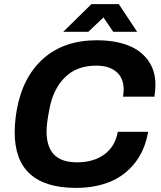

<svg xmlns="http://www.w3.org/2000/svg" viewBox="-20 -892 773 924"><path d="M284.2 -738.8 419.9 -872.1H551.8L640.1 -738.8H524.9L478 -808.1L404.8 -738.8ZM346.2 12.2Q50.8 12.2 50.8 -254.9Q50.8 -304.2 60.1 -359.9Q88.4 -521 188 -609.6Q287.6 -698.2 445.8 -698.2Q530.3 -698.2 592.8 -675Q655.3 -651.9 691.7 -603Q728 -554.2 728 -483.9Q728 -460 723.1 -426.8H571.8Q575.2 -448.2 575.2 -460Q575.2 -516.6 540 -546.4Q504.9 -576.2 442.9 -576.2Q350.6 -576.2 293.5 -520.8Q236.3 -465.3 217.8 -367.2Q204.1 -297.9 204.1 -259.8Q204.1 -185.1 240.2 -147.9Q276.4 -110.8 351.1 -110.8Q430.2 -110.8 482.2 -148.9Q534.2 -187 546.9 -257.8H692.9Q677.7 -168.9 628.9 -107.4Q580.1 -45.9 508.5 -16.8Q437 12.2 346.2 12.2Z"/></svg>

Font: Archivo
Style: Bold Italic
Weight: 700
Italic angle: -10°
Designer: Hector Gatti
Foundry: Omnibus-Type
Version: Version 2.001